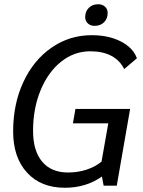

<svg xmlns="http://www.w3.org/2000/svg" viewBox="-20 -876 676 906"><path d="M336 -362H594L531 0H469L461 -43Q386 10 286 10Q173 10 107.5 -61.5Q42 -133 42 -256Q42 -385 90 -488.5Q138 -592 223 -651Q308 -710 413 -710Q492 -710 550 -680.5Q608 -651 626 -601L566 -550Q546 -591 505.5 -612.5Q465 -634 406 -634Q330 -634 268.5 -585Q207 -536 171.5 -450Q136 -364 136 -259Q136 -164 179 -113Q222 -62 301 -62Q346 -62 387 -75Q428 -88 459 -113L491 -294H324ZM382 -795Q382 -822 399 -839Q416 -856 444 -856Q463 -856 475.5 -844.5Q488 -833 488 -815Q488 -788 471 -771Q454 -754 426 -754Q407 -754 394.5 -765.5Q382 -777 382 -795Z"/></svg>

Font: Sarabun
Style: Italic
Weight: 400
Italic angle: -10°
Designer: Suppakit Chalermlarp | Katatrad Co.,Ltd.
Foundry: Cadson Demak Co.,Ltd.
Version: Version 1.000; ttfautohint (v1.6)